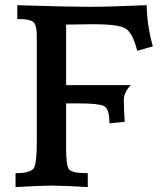

<svg xmlns="http://www.w3.org/2000/svg" viewBox="-20 -724 631 754"><path d="M324.7 10.7Q248 5.4 182.1 4.9Q141.1 4.9 41 10.7V-43.9Q104.5 -43.9 114.5 -66.9Q124.5 -89.8 124.5 -168.5V-582.5Q124.5 -622.1 112.5 -635.7Q100.6 -649.4 47.9 -649.4V-703.6Q244.1 -697.3 324.2 -697.3Q413.6 -697.3 556.2 -703.6Q556.2 -629.9 580.1 -542L519 -524.4Q500.5 -597.2 471.2 -613Q441.9 -628.9 349.1 -628.9Q312 -628.9 239.7 -627.4V-389.6H493.2Q466.3 -360.4 466.3 -332.5Q466.3 -303.2 469.7 -245.6L409.7 -239.7Q409.7 -297.9 387.7 -307.9Q365.7 -317.9 293 -317.9H239.7V-139.2Q239.7 -75.7 250.5 -59.8Q261.2 -43.9 324.7 -43.9Z"/></svg>

Font: Kelvinch
Style: Bold
Weight: 700
Designer: Paul James Miller
Foundry: High-Logic / Made with FontCreator
Version: Version 3.501;March 28, 2021;FontCreator 13.0.0.2683 64-bit